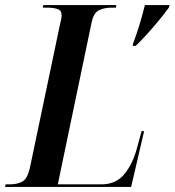

<svg xmlns="http://www.w3.org/2000/svg" viewBox="-49 -734 686 754"><path d="M474 -564Q488 -601 499.5 -639Q511 -677 520 -714H617L614 -704Q598 -682 575.5 -654.5Q553 -627 528.5 -600Q504 -573 484 -554H472ZM-29 0 -27 -10H-10Q18 -10 38 -20.5Q58 -31 68 -73L187 -640Q193 -662 193 -674Q193 -693 177 -698.5Q161 -704 135 -704H119L121 -714H408L406 -704H390Q361 -704 340 -694Q319 -684 311 -647L178 -10H349Q407 -10 440 -51Q473 -92 489 -153L507 -219H517L466 0Z"/></svg>

Font: Noto Serif Display Condensed SemiBold
Style: Italic
Weight: 600
Width: 3
Italic angle: -12°
Designer: Monotype Design Team
Foundry: Monotype Imaging Inc.
Version: Version 2.009